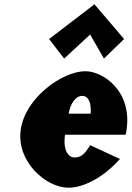

<svg xmlns="http://www.w3.org/2000/svg" viewBox="-20 -860 613 895"><path d="M208.7 -678 279.1 -587 400.1 -699 464.6 -587 558.4 -678 420.4 -840ZM565.4 -232C567.5 -238 569.1 -249 570.1 -256C596 -436 460.5 -528 377.6 -528C272.4 -528 98.3 -406 76.7 -256C55.2 -107 194.2 15 299.3 15C359.4 15 452.6 -22 539.1 -119L400.6 -183C371.3 -137 356.5 -126 326.5 -126C302.8 -126 271.8 -153 283.2 -232ZM300 -330C308.3 -377 331.5 -413 363.6 -413C391 -413 406.4 -384 402.8 -330Z"/></svg>

Font: Blink
Style: WideObl
Weight: 400
Designer: Mew Too
Foundry: Cannot Into Space Fonts
Version: Version 001.000